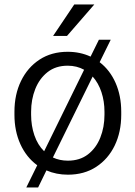

<svg xmlns="http://www.w3.org/2000/svg" viewBox="-20 -769 602 856"><path d="M44.4 -257.3V-271Q44.4 -347.7 73.7 -408Q103 -468.3 156.2 -503.2Q209.5 -538.1 281.7 -538.1Q337.4 -538.1 383.8 -516.6L420.9 -591.8H473.6L424.3 -491.7Q470.2 -456.5 495.4 -399.2Q520.5 -341.8 520.5 -271V-257.3Q520.5 -180.7 491.5 -120.4Q462.4 -60.1 408.9 -25.1Q355.5 9.8 282.7 9.8Q231 9.8 187 -9.3L149.9 66.9H97.2L146 -32.2Q97.7 -67.4 71 -126Q44.4 -184.6 44.4 -257.3ZM118.7 -271V-257.3Q118.7 -208.5 133.3 -165.8Q147.9 -123 176.8 -94.7L355 -458Q322.3 -476.1 281.7 -476.1Q228.5 -476.1 192.1 -447.5Q155.8 -418.9 137.2 -372.1Q118.7 -325.2 118.7 -271ZM445.8 -271Q445.8 -316.9 432.4 -357.9Q418.9 -398.9 393.1 -427.7L215.8 -66.9Q246.1 -52.7 282.7 -52.7Q335.9 -52.7 372.3 -80.8Q408.7 -108.9 427.2 -155.5Q445.8 -202.1 445.8 -257.3ZM216.8 -608.9 311 -749H400.4L278.8 -608.9Z"/></svg>

Font: Vazirmatn RD FD Light
Style: Regular
Weight: 300
Designer: Saber Rastikerdar
Foundry: Saber Rastikerdar
Version: Version 33.003